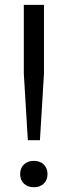

<svg xmlns="http://www.w3.org/2000/svg" viewBox="-20 -760 277 786"><path d="M94 -186 77.5 -458.5V-740H160V-458.5L143.5 -186ZM118.5 6.5Q93.5 6.5 78 -8.2Q62.5 -23 62.5 -47Q62.5 -72 78 -86.8Q93.5 -101.5 118.5 -101.5Q144 -101.5 159.2 -86.5Q174.5 -71.5 174.5 -47Q174.5 -23 159 -8.2Q143.5 6.5 118.5 6.5Z"/></svg>

Font: Encode Sans SC SemiCondensed
Style: Regular
Weight: 400
Width: 4
Designer: Multiple Designers
Foundry: Impallari Type
Version: Version 3.002